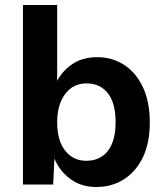

<svg xmlns="http://www.w3.org/2000/svg" viewBox="-20 -739 667 769"><path d="M366 10Q306 10 262.5 -21.5Q219 -53 198 -104L193 0H72V-719H209V-415Q231 -457 271.5 -483.5Q312 -510 370 -510Q430 -510 477.5 -479Q525 -448 552.5 -389.5Q580 -331 580 -249Q580 -167 552.5 -109.5Q525 -52 476.5 -21Q428 10 366 10ZM325 -95Q381 -95 412 -134.5Q443 -174 443 -250Q443 -326 412 -365.5Q381 -405 326 -405Q273 -405 241 -362.5Q209 -320 209 -249Q209 -176 241 -135.5Q273 -95 325 -95Z"/></svg>

Font: Work Sans SemiBold
Style: Regular
Weight: 600
Designer: Wei Huang
Foundry: Wei Huang
Version: Version 2.010; ttfautohint (v1.8.3)